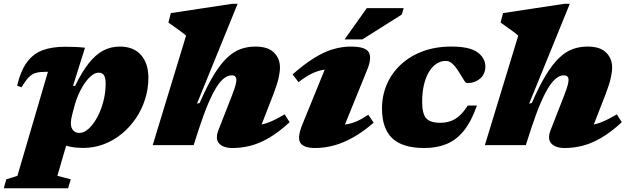

<svg xmlns="http://www.w3.org/2000/svg" viewBox="-72 -759 3276 1004"><path d="M306.5 -164Q302 -146 300.2 -135Q298.5 -124 298.5 -115.5Q298.5 -91 310.5 -77.5Q322.5 -64 343.5 -64Q362.5 -64 382 -78.2Q401.5 -92.5 419.2 -117.8Q437 -143 450.8 -175.8Q464.5 -208.5 472.5 -246Q480.5 -283.5 480.5 -322Q480.5 -351 472 -365Q463.5 -379 444 -379Q430 -379 415.2 -369.8Q400.5 -360.5 386.2 -343.8Q372 -327 359.2 -305.5Q346.5 -284 336 -259.2Q325.5 -234.5 318.5 -209ZM196.5 -75H296.5L228 160.5L298 178.5L284 225.5H-52L-39.5 179L19 160.5L178.5 -383Q175.5 -383.5 173.5 -383.5Q171.5 -383.5 168.5 -383.5Q137.5 -383.5 117 -378.2Q96.5 -373 79.5 -356Q62.5 -339 40.5 -302.5L17.5 -311Q36.5 -390.5 69.8 -434.8Q103 -479 152 -496.8Q201 -514.5 266.5 -514.5Q301 -514.5 323.2 -513.5Q345.5 -512.5 372.5 -509.5L310 -310.5L320.5 -309.5Q356 -382.5 391.8 -427.8Q427.5 -473 467.2 -494.2Q507 -515.5 554.5 -515.5Q626.5 -515.5 665.2 -471.5Q704 -427.5 704 -352.5Q704 -295.5 687 -241.2Q670 -187 638.8 -140.8Q607.5 -94.5 565 -59.5Q522.5 -24.5 471.2 -5Q420 14.5 363.5 14.5Q293 14.5 248.2 -7.5Q203.5 -29.5 196.5 -75Z M969 -88 940.5 0H726.5L901 -572.5Q892.5 -580.5 876 -592.8Q859.5 -605 841.2 -618Q823 -631 808.5 -641L821.5 -690.5L1141 -739H1170.5L958 -217L972 -220.5Q1011 -310 1046.2 -367.5Q1081.5 -425 1115.8 -457.2Q1150 -489.5 1186.2 -502.5Q1222.5 -515.5 1264 -515.5Q1329 -515.5 1360.5 -484.2Q1392 -453 1392 -406Q1392 -383.5 1384.8 -350.8Q1377.5 -318 1358.5 -268.5L1271 -43.5L1216.5 -104Q1249 -101.5 1277.2 -104.8Q1305.5 -108 1338.2 -121Q1371 -134 1416.5 -161L1442.5 -120Q1386 -68 1335.5 -38.5Q1285 -9 1238 3Q1191 15 1144.5 15Q1095 15 1073.8 -8.8Q1052.5 -32.5 1070 -78L1140 -257Q1155 -296 1159.5 -313.2Q1164 -330.5 1164 -341.5Q1164 -352.5 1158.2 -358.8Q1152.5 -365 1139.5 -365Q1120 -365 1100.5 -350.5Q1081 -336 1060.5 -303.8Q1040 -271.5 1017.2 -218.5Q994.5 -165.5 969 -88Z M1509.5 -109 1650.5 -455 1694.5 -397.5Q1652.5 -399.5 1620.5 -394.2Q1588.5 -389 1557.8 -373.8Q1527 -358.5 1489 -329.5L1458 -370Q1520.5 -425 1572.8 -457Q1625 -489 1671.5 -502.2Q1718 -515.5 1762 -515.5Q1840 -515.5 1856.8 -485.2Q1873.5 -455 1847 -391.5L1705.5 -43.5L1653 -106.5Q1697 -103.5 1730 -107.5Q1763 -111.5 1792.2 -124.2Q1821.5 -137 1854 -159L1882 -117.5Q1826.5 -69.5 1774.2 -40.2Q1722 -11 1672.8 2Q1623.5 15 1576.5 15Q1516 15 1498.5 -12.2Q1481 -39.5 1509.5 -109ZM1730 -553 1846 -716.5H2039L2029 -683L1823 -553Z M2260 -440.5Q2232 -440.5 2209 -424.8Q2186 -409 2169.5 -380.2Q2153 -351.5 2144.2 -312.5Q2135.5 -273.5 2135.5 -226.5Q2135.5 -165.5 2156 -141.2Q2176.5 -117 2230 -117Q2261 -117 2286 -126.2Q2311 -135.5 2332.5 -155.5Q2354 -175.5 2374 -207H2422Q2393 -124.5 2353.8 -75.8Q2314.5 -27 2263.2 -6Q2212 15 2147 15Q2033 15 1979.2 -36Q1925.5 -87 1925.5 -191.5Q1925.5 -259.5 1951 -318.2Q1976.5 -377 2024 -421.2Q2071.5 -465.5 2138.2 -490.5Q2205 -515.5 2287.5 -515.5Q2385 -515.5 2425.5 -485.2Q2466 -455 2466 -411Q2466 -371.5 2438.2 -348Q2410.5 -324.5 2370.5 -324.5Q2363 -324.5 2352.5 -342.5Q2342 -360.5 2327 -384Q2312 -408 2295.5 -424.2Q2279 -440.5 2260 -440.5Z M2706 -88 2677.5 0H2463.5L2638 -572.5Q2629.5 -580.5 2613 -592.8Q2596.5 -605 2578.2 -618Q2560 -631 2545.5 -641L2558.5 -690.5L2878 -739H2907.5L2695 -217L2709 -220.5Q2748 -310 2783.2 -367.5Q2818.5 -425 2852.8 -457.2Q2887 -489.5 2923.2 -502.5Q2959.5 -515.5 3001 -515.5Q3066 -515.5 3097.5 -484.2Q3129 -453 3129 -406Q3129 -383.5 3121.8 -350.8Q3114.5 -318 3095.5 -268.5L3008 -43.5L2953.5 -104Q2986 -101.5 3014.2 -104.8Q3042.5 -108 3075.2 -121Q3108 -134 3153.5 -161L3179.5 -120Q3123 -68 3072.5 -38.5Q3022 -9 2975 3Q2928 15 2881.5 15Q2832 15 2810.8 -8.8Q2789.5 -32.5 2807 -78L2877 -257Q2892 -296 2896.5 -313.2Q2901 -330.5 2901 -341.5Q2901 -352.5 2895.2 -358.8Q2889.5 -365 2876.5 -365Q2857 -365 2837.5 -350.5Q2818 -336 2797.5 -303.8Q2777 -271.5 2754.2 -218.5Q2731.5 -165.5 2706 -88Z"/></svg>

Font: Newsreader 9pt ExtraBold
Style: Italic
Weight: 800
Italic angle: -17°
Designer: Hugues Gentile
Foundry: Production Type
Version: Version 1.003